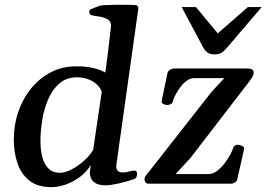

<svg xmlns="http://www.w3.org/2000/svg" viewBox="-20 -774 1123 809"><path d="M198.2 14.6Q137.7 14.6 102.8 -13.7Q67.9 -42 53 -87.9Q38.1 -133.8 38.1 -186Q38.1 -247.6 57.1 -303Q76.2 -358.4 111.3 -401.6Q146.5 -444.8 194.8 -469.7Q243.2 -494.6 301.3 -494.6Q344.7 -494.6 373.8 -487.3Q402.8 -480 423.8 -468.3L433.1 -539.1L447.3 -658.7Q447.8 -662.1 447.8 -666.5Q447.8 -685.1 432.1 -693.4Q416.5 -701.7 397.2 -704.3Q377.9 -707 365.7 -710Q356 -712.9 356 -724.6Q356 -727.1 356.9 -729.7Q357.9 -732.4 359.4 -733.4Q367.7 -737.3 377.9 -741.5Q388.2 -745.6 397.9 -748.8Q407.7 -752 414.1 -752Q441.4 -753.4 469 -753.9Q496.6 -754.4 519.3 -753.9Q542 -753.4 552.7 -752.4Q556.6 -752 560.3 -747.8Q564 -743.7 562.5 -735.4L470.7 -82.5Q469.7 -76.7 469.7 -72.8Q469.7 -61 476.3 -54.2Q482.9 -47.4 498.5 -47.4Q508.8 -47.4 523.7 -51.3Q538.6 -55.2 545.4 -55.2Q550.3 -55.2 554 -52.5Q557.6 -49.8 557.6 -40Q557.6 -34.2 554.9 -28.1Q552.2 -22 545.4 -19.5Q510.3 -7.8 477.8 -0.5Q445.3 6.8 425.8 6.8Q396 6.8 381.3 -2.9Q366.7 -12.7 362.5 -25.6Q358.4 -38.6 358.4 -47.4Q358.4 -50.3 362.8 -78.6Q341.8 -45.9 312.5 -25.4Q283.2 -4.9 252.9 4.9Q222.7 14.6 198.2 14.6ZM231.9 -45.9Q254.9 -45.9 282.2 -60.3Q309.6 -74.7 334.2 -96.9Q358.9 -119.1 372.6 -142.6L408.7 -387.2Q402.3 -405.3 387.2 -418.9Q372.1 -432.6 350.8 -440.4Q329.6 -448.2 304.2 -448.2Q259.8 -448.2 230 -422.1Q200.2 -396 182.6 -354.5Q165 -313 157.7 -266.4Q150.4 -219.7 150.4 -179.2Q150.4 -141.6 158.4 -111.6Q166.5 -81.5 184.6 -63.7Q202.6 -45.9 231.9 -45.9ZM605.5 0Q597.7 0 593.3 -5.1Q588.9 -10.3 588.9 -17.1Q588.9 -27.3 594.7 -34.7Q600.6 -42 615.2 -60.1L871.6 -387.2L925.3 -444.8H797.9Q781.2 -444.8 766.1 -433.3Q751 -421.9 738.8 -405.3Q726.6 -388.7 718.5 -372.6Q710.4 -356.4 708.5 -347.7Q706.5 -338.4 699 -335Q691.4 -331.5 683.6 -331.5Q678.2 -331.5 668.7 -335.7Q659.2 -339.8 661.1 -348.1L685.5 -465.3Q687.5 -474.1 695.8 -479.5Q704.1 -484.9 711.4 -485.4H1023.4Q1048.8 -485.4 1048.8 -468.8Q1048.8 -457.5 1043.2 -449.2Q1037.6 -440.9 1030.8 -431.2L781.7 -107.4L719.7 -40.5H858.4Q877 -40.5 894.3 -53.7Q911.6 -66.9 926 -85.4Q940.4 -104 949.7 -121.6Q959 -139.2 961.4 -147.9Q965.8 -164.1 981.9 -164.1Q987.3 -164.1 998.5 -159.9Q1009.8 -155.8 1008.8 -147.5L980 -20Q979 -10.7 970.5 -5.6Q961.9 -0.5 954.6 0ZM884.3 -544.9Q865.2 -544.9 855.2 -552Q845.2 -559.1 838.4 -569.8L745.6 -744.1H805.7L897.5 -633.3L1024.4 -744.1H1082.5L937.5 -574.2Q927.7 -562 915.8 -553.5Q903.8 -544.9 884.3 -544.9Z"/></svg>

Font: Gelasio Medium
Style: Italic
Weight: 500
Italic angle: -8.5°
Designer: Eben Sorkin
Foundry: Eben Sorkin
Version: Version 1.008